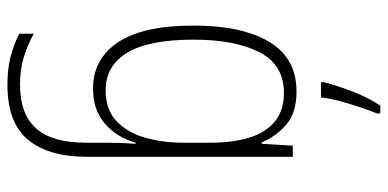

<svg xmlns="http://www.w3.org/2000/svg" viewBox="-284 -521 1046 518"><g transform="rotate(90 239.0 -262.0)"><path d="M227 -539Q284 -539 316 -511.5Q348 -484 364 -445H368L373 -529H403V27Q403 130 357 185.5Q311 241 208 241Q167 241 133.5 232.5Q100 224 71 209V170Q102 187 135 197Q168 207 208 207Q288 207 326.5 163.5Q365 120 365 30V-10Q365 -33 365.5 -55Q366 -77 368 -105H365Q350 -53 313 -21.5Q276 10 219 10Q139 10 94 -57.5Q49 -125 49 -261Q49 -392 93 -465.5Q137 -539 227 -539ZM230 -505Q155 -505 121 -439Q87 -373 87 -261Q87 -141 122 -82.5Q157 -24 224 -24Q277 -24 308 -54.5Q339 -85 352 -132.5Q365 -180 365 -232V-308Q365 -365 352 -409.5Q339 -454 309 -479.5Q279 -505 230 -505ZM286 -756Q279 -739 269.5 -711Q260 -683 252.5 -654.5Q245 -626 243 -605H202V-614Q211 -649 227 -690.5Q243 -732 265 -765H286Z"/></g></svg>

Font: Noto Sans Gujarati UI Condensed ExtraLight
Style: Regular
Weight: 200
Width: 3
Designer: Jelle Bosma - Monotype Design Team, Universal Thirst
Foundry: Monotype Imaging Inc.
Version: Version 2.106; ttfautohint (v1.8.4.7-5d5b)